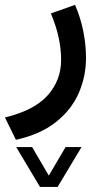

<svg xmlns="http://www.w3.org/2000/svg" viewBox="-39 -299 406 776"><path d="M122.6 456.5 26.4 295.4H90.8L158.2 410.6L226.1 295.4H290.5L193.8 456.5ZM264.2 -279.3Q286.6 -228 297.6 -173.1Q308.6 -118.2 308.6 -64.9Q308.6 10.7 278.8 78.1Q249 145.5 186.5 194.8Q124 244.1 25.4 266.1L-19 175.8Q99.6 147 153.8 86.2Q208 25.4 208 -57.1Q208 -147.5 166.5 -244.6Z"/></svg>

Font: Vazir Medium FD
Style: Medium-FD
Weight: 500
Designer: Saber Rastikerdar
Foundry: Saber Rastikerdar
Version: Version 30.0.0